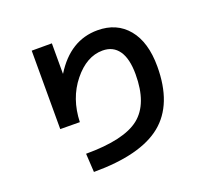

<svg xmlns="http://www.w3.org/2000/svg" viewBox="-136 -935 1271 1164"><g transform="rotate(-20 500.0 -353.0)"><path d="M177 -763H307V-567H308Q417 -743 593 -743Q717 -743 788.5 -656.5Q860 -570 860 -413Q860 -169 721 -56Q582 57 280 57L273 -63Q519 -63 619.5 -143Q720 -223 720 -413Q720 -514 684 -565.5Q648 -617 580 -617Q477 -617 392.5 -512Q308 -407 303 -256L177 -257Z"/></g></svg>

Font: Mplus 1p Bold
Style: Bold
Weight: 700
Version: Version 1.061